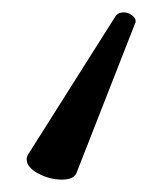

<svg xmlns="http://www.w3.org/2000/svg" viewBox="-20 -17 240 310"><path d="M104 261Q100 273 80 273Q60 273 41.5 263Q23 253 23 240Q23 237 25 233L166 10Q170 3 180 3Q187 3 193 7.5Q199 12 199 17Q199 20 198 21Z"/></svg>

Font: LXGW WenKai TC
Style: Regular
Weight: 400
Designer: LXGW / Fontworks Inc.
Foundry: LXGW / Fontworks Inc.
Version: Version 1.330